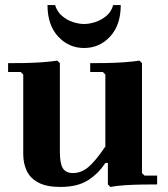

<svg xmlns="http://www.w3.org/2000/svg" viewBox="-20 -730 666 760"><path d="M542 -45 552 -35H602V0Q576 0 542.5 0.5Q509 1 476 3Q443 5 417 10L407 0V-85H397Q369 -42 327.5 -16Q286 10 219 10Q164 10 131.5 -7.5Q99 -25 85.5 -54.5Q72 -84 72 -120V-435L62 -445H12V-480Q38 -480 74 -480.5Q110 -481 145.5 -483.5Q181 -486 207 -490L217 -480V-130Q217 -82 229 -63.5Q241 -45 269 -45Q301 -45 329 -68Q357 -91 397 -150V-435L387 -445H337V-480Q363 -480 399 -480.5Q435 -481 470.5 -483.5Q506 -486 532 -490L542 -480ZM313 -540Q252 -540 210 -585.5Q168 -631 168 -710H198Q206 -684 225 -667.5Q244 -651 268 -643Q292 -635 313 -635Q334 -635 358 -643Q382 -651 401.5 -667.5Q421 -684 428 -710H458Q458 -631 416 -585.5Q374 -540 313 -540Z"/></svg>

Font: Brygada 1918
Style: Bold
Weight: 700
Designer: Mateusz Machalski | Borys Kosmynka | Przemek Hoffer
Foundry: NIEPODLEGLA 2018
Version: Version 3.006